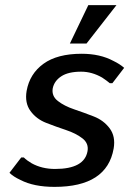

<svg xmlns="http://www.w3.org/2000/svg" viewBox="-20 -720 505 750"><path d="M253 -550 325 -700H435L318 -550ZM193 10Q112 10 60 -17Q32 -30 17 -45L63 -105H73Q85 -93 104 -82Q144 -60 195 -60Q310 -60 322 -130Q327 -160 302 -179.5Q277 -199 238 -212Q199 -225 160.5 -240Q122 -255 99 -286.5Q76 -318 84 -365Q96 -432 150 -471Q204 -510 299 -510Q371 -510 423 -482Q448 -470 465 -455L419 -395H409Q397 -405 379 -417Q339 -440 297 -440Q247 -440 219.5 -422Q192 -404 186 -375Q181 -345 206 -325.5Q231 -306 269.5 -293Q308 -280 346.5 -265Q385 -250 408.5 -218.5Q432 -187 424 -140Q398 10 193 10Z"/></svg>

Font: Scada
Style: Italic
Weight: 400
Italic angle: -10°
Designer: Jovanny Lemonad
Foundry: Jovanny Lemonad
Version: Version 4.100;PS 004.100;hotconv 1.0.88;makeotf.lib2.5.64775